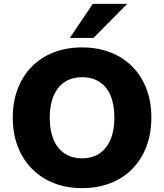

<svg xmlns="http://www.w3.org/2000/svg" viewBox="-20 -961 847 992"><path d="M404 11Q324 11 258 -15Q192 -41 144.5 -89.5Q97 -138 71.5 -205Q46 -272 46 -353Q46 -435 71.5 -502Q97 -569 144.5 -617Q192 -665 258 -690.5Q324 -716 404 -716Q484 -716 550 -690.5Q616 -665 663.5 -617Q711 -569 736.5 -502.5Q762 -436 762 -354Q762 -271 736.5 -204Q711 -137 663.5 -88.5Q616 -40 550 -14.5Q484 11 404 11ZM404 -143Q457 -143 494 -168Q531 -193 551 -240Q571 -287 571 -353Q571 -419 551.5 -466Q532 -513 494.5 -537.5Q457 -562 404 -562Q352 -562 314.5 -537.5Q277 -513 257 -466Q237 -419 237 -353Q237 -287 256.5 -240Q276 -193 314 -168Q352 -143 404 -143ZM341 -765 459 -941H637L463 -765Z"/></svg>

Font: Nunito Sans 12pt ExtraLight 12pt Black
Style: Regular
Weight: 900
Version: Version 3.101;gftools[0.9.27]